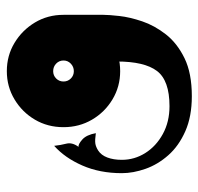

<svg xmlns="http://www.w3.org/2000/svg" viewBox="-30 -350 595 576"><g transform="rotate(-90 268.0 -62.5)"><path d="M267 215Q206 215 161.9 195.5Q117.7 176 89.9 144.5Q62 113 49 76Q36 39 36 5Q36 -61 59 -113.5Q82 -166 118 -198Q120 -179 124.5 -161.5Q129 -144 115 -125Q123 -126 137 -113.5Q151 -101 156 -73Q135 -76 125 -74.5Q115 -73 104 -66Q90 -57 83 -38.5Q76 -20 76 5Q76 43 96.5 75.5Q117 108 153.5 128Q190 148 237 148Q314 148 342.5 110.5Q371 73 371 -10V-78L511 -170V-50Q511 -34 507.5 -2.5Q504 29 491.5 66Q479 103 452.5 137Q426 171 381 193Q336 215 267 215ZM342 0Q295.7 0 257.4 -23Q219 -46 196.5 -84.5Q174 -123 174 -170Q174 -217.3 196.5 -255.7Q219 -294 257.4 -317Q295.7 -340 342 -340Q388.7 -340 426.8 -317Q465 -294 488 -255.7Q511 -217.3 511 -170Q511 -123 488 -84.5Q465 -46 426.8 -23Q388.7 0 342 0ZM342 -139Q355 -139 364.5 -148Q374 -157 374 -170Q374 -183 364.7 -192Q355.4 -201 342 -201Q329 -201 320 -192Q311 -183 311 -170Q311 -157 320 -148Q329 -139 342 -139Z"/></g></svg>

Font: Reem Kufi Fun
Style: Regular
Weight: 400
Designer: Khaled Hosny
Version: Version 1.005